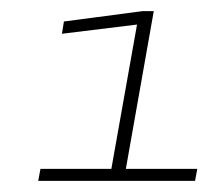

<svg xmlns="http://www.w3.org/2000/svg" viewBox="-20 -699 398 344"><path d="M48.5 -375 52.5 -396.5H179.5L225.5 -655L91 -638.5L94.5 -660.5L235 -679H255.5L205.5 -396.5H333.5L329.5 -375Z"/></svg>

Font: Anybody ExtraExpanded ExtraLight
Style: Italic
Weight: 200
Width: 8
Italic angle: -10°
Designer: Tyler Finck
Foundry: Etcetera Type Company
Version: Version 1.010; ttfautohint (v1.8.3) -l 8 -r 50 -G 200 -x 14 